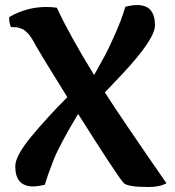

<svg xmlns="http://www.w3.org/2000/svg" viewBox="-20 -731 700 767"><path d="M42.5 -622.1 23.9 -623Q22.5 -624.5 19.5 -635.3Q16.6 -646 16.6 -652.8Q16.6 -659.7 17.1 -663.1Q86.9 -703.1 164.6 -703.1Q185.5 -703.1 207 -700.2Q258.8 -588.9 356 -431.2Q387.7 -487.8 400.9 -512.5Q414.1 -537.1 439.5 -594Q464.8 -650.9 481 -704.1Q508.3 -710.9 527.8 -710.9Q599.1 -710.9 599.1 -629.9Q599.1 -574.7 468.8 -435.5Q451.2 -416.5 428.2 -392.6Q405.3 -368.7 398.9 -361.8Q464.4 -259.3 645 1Q618.2 16.1 573.7 16.1Q489.3 16.1 474.1 0Q449.7 -26.4 292 -275.9Q217.8 -151.9 194.8 -94Q171.9 -36.1 159.2 6.8Q131.8 13.7 112.3 13.7Q41 13.7 41 -66.9Q41 -107.9 105 -185.5Q169.4 -263.2 249 -342.8Q138.2 -521 125.7 -544.2Q113.3 -567.4 107.9 -575.7Q102.5 -584 97.9 -590.3Q93.3 -596.7 87.6 -601.6Q82 -606.4 78.4 -609.6Q74.7 -612.8 68.8 -615.2Q52.2 -622.1 42.5 -622.1Z"/></svg>

Font: Marko One
Style: Regular
Weight: 400
Designer: Zhenya Spizhovyi
Foundry: Cyreal
Version: Version 1.003